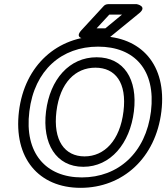

<svg xmlns="http://www.w3.org/2000/svg" viewBox="-20 -865 799 922"><path d="M373 -13C200 -13 96 -130 121 -330C145 -529 277 -641 451 -641C626 -641 729 -529 705 -330C680 -130 547 -13 373 -13ZM367 37C569 37 728 -106 755 -330C782 -553 658 -691 457 -691C257 -691 98 -553 71 -330C44 -106 166 37 367 37ZM380 -64C511 -64 604 -176 623 -330C642 -484 575 -590 444 -590C313 -590 220 -484 201 -330C182 -176 249 -64 380 -64ZM386 -114C291 -114 234 -190 251 -330C268 -468 342 -540 438 -540C534 -540 590 -468 573 -330C556 -190 481 -114 386 -114ZM566 -795 486 -729H444L505 -795ZM649 -802C689 -835 637 -845 637 -845H499C492 -845 483 -842 478 -836L371 -720C335 -681 386 -679 386 -679H489C495 -679 502 -682 507 -686Z"/></svg>

Font: Falling Sky
Style: ExtOuObl
Weight: 400
Designer: Paul D. Hunt
Foundry: Adobe Systems Incorporated
Version: Version 1.02